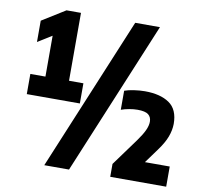

<svg xmlns="http://www.w3.org/2000/svg" viewBox="-92 -910 1147 1078"><g transform="rotate(10 481.5 -371.0)"><path d="M63 -308V-423H149V-656L68.5 -606V-727.5L201 -810H283.5V-423H365.5V-308ZM229 68 593 -808H734L370 68ZM605 68V-5.5L718 -160.5Q745.5 -198.5 758 -225.8Q770.5 -253 770.5 -275Q770.5 -301.5 752.8 -315.5Q735 -329.5 691.5 -329.5Q669 -329.5 643.8 -325Q618.5 -320.5 598 -313V-421.5Q620 -429.5 652.2 -434.2Q684.5 -439 714 -439Q802 -439 853.2 -403.8Q904.5 -368.5 904.5 -286Q904 -250 889.8 -212Q875.5 -174 841.5 -128L782.5 -47H924V68Z"/></g></svg>

Font: Encode Sans Condensed Condensed ExtraBold
Style: Regular
Weight: 800
Width: 3
Designer: Multiple Designers
Foundry: Impallari Type
Version: Version 3.000; ttfautohint (v1.8.3) -l 8 -r 50 -G 200 -x 14 